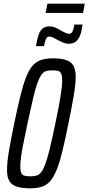

<svg xmlns="http://www.w3.org/2000/svg" viewBox="-20 -1012 479 1040"><path d="M144 8Q99 8 71 -1Q43 -10 30.5 -31.5Q18 -53 18 -91Q18 -133 28.5 -194.5Q39 -256 57 -343Q75 -430 90 -491Q105 -552 120.5 -592Q136 -632 155 -654.5Q174 -677 200.5 -686.5Q227 -696 265 -696Q310 -696 337.5 -687Q365 -678 377.5 -656.5Q390 -635 390 -596Q390 -556 379.5 -494Q369 -432 351 -345Q334 -260 319.5 -199.5Q305 -139 289.5 -98.5Q274 -58 255 -34.5Q236 -11 209 -1.5Q182 8 144 8ZM144 -57Q163 -57 177 -60.5Q191 -64 202.5 -78.5Q214 -93 225.5 -123.5Q237 -154 250 -208Q263 -262 280 -344Q300 -439 308.5 -493.5Q317 -548 317 -575Q317 -601 311.5 -613Q306 -625 294.5 -628Q283 -631 266 -631Q246 -631 231.5 -627.5Q217 -624 206 -609.5Q195 -595 183.5 -564.5Q172 -534 159.5 -480Q147 -426 129 -344Q116 -281 107 -236.5Q98 -192 94 -161.5Q90 -131 90 -112Q90 -86 95.5 -74.5Q101 -63 113.5 -60Q126 -57 144 -57ZM175 -762Q181 -800 189 -823Q197 -846 210.5 -857.5Q224 -869 248 -869Q265 -869 281 -862Q297 -855 311 -846Q322 -840 333.5 -834.5Q345 -829 355 -829Q366 -829 372.5 -841.5Q379 -854 383 -879H427Q423 -845 414.5 -822Q406 -799 391 -787Q376 -775 353 -775Q337 -775 322 -781.5Q307 -788 293 -795Q281 -802 269 -808Q257 -814 246 -814Q235 -814 229 -801Q223 -788 218 -762ZM227 -942 237 -992H439L430 -942Z"/></svg>

Font: Saira UltraCondensed Medium
Style: Italic
Weight: 500
Width: 1
Italic angle: -12°
Designer: Hector Gatti with collaboration of the Omnibus-Type team
Foundry: Omnibus-Type
Version: Version 1.101